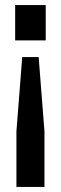

<svg xmlns="http://www.w3.org/2000/svg" viewBox="-20 -540 242 760"><path d="M68 -314 45 -20V200H156V-20L133 -314ZM40 -520V-380H161V-520Z"/></svg>

Font: Aspekta 500
Style: Regular
Weight: 500
Designer: Ivo Dolenc
Version: Version 2.100